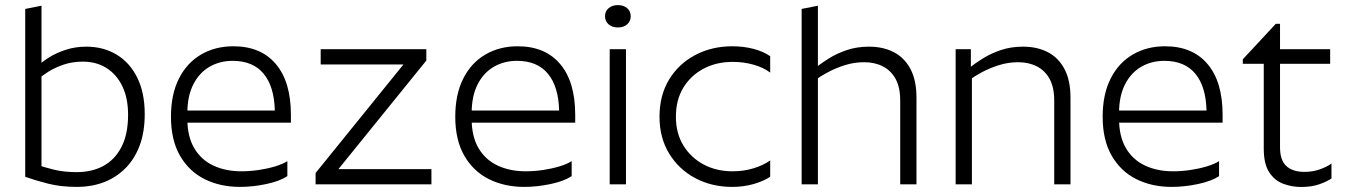

<svg xmlns="http://www.w3.org/2000/svg" viewBox="-20 -723 5277 753"><path d="M142.7 -700.6 78.9 -688V-29.6Q119.1 -15.3 168.7 -2.7Q218.3 10 283 10Q338.4 10 386.1 -7.9Q433.8 -25.7 470.4 -61.7Q507 -97.7 527.3 -151.1Q547.6 -204.4 547.6 -275.5Q547.6 -359.4 518.3 -418.5Q489.1 -477.6 437.3 -508.8Q385.6 -540 318.4 -540Q274.6 -540 236.9 -527.4Q199.2 -514.9 171.6 -497.3Q144.1 -479.8 128.8 -464.8V-411.2Q144 -425.6 169.7 -441.8Q195.5 -458 230 -469.7Q264.4 -481.3 304.9 -481.3Q358.1 -481.3 397.9 -456.1Q437.7 -430.9 460 -384.4Q482.3 -337.9 482.3 -272.9Q482.3 -196.9 456.5 -146.8Q430.7 -96.8 385.6 -72.3Q340.6 -47.9 280.6 -47.9Q231.7 -47.9 192.8 -57.3Q153.9 -66.8 121.4 -78L142.7 -53.3Z M714.8 -279.6V-256.9Q714.8 -186.9 742.2 -141.2Q769.6 -95.4 817.5 -73.3Q865.5 -51.2 926.4 -51.2Q960.2 -51.2 994.8 -56.3Q1029.5 -61.5 1059.2 -70.5Q1088.9 -79.5 1107 -91V-32.2Q1077 -12.4 1024.3 -1.2Q971.6 10 921.4 10Q843.3 10 782.2 -20.6Q721 -51.3 685.7 -112.8Q650.5 -174.3 650.5 -265Q650.5 -353.2 681.9 -415.1Q713.2 -476.9 768.7 -509.2Q824.1 -541.5 895.2 -541.5Q1003 -541.5 1061.9 -471.8Q1120.9 -402.1 1120.9 -272.8V-242H703.6V-289.4H1057.8Q1055.6 -383.6 1013.8 -434Q972 -484.4 892.6 -484.4Q841.9 -484.4 801.5 -461Q761.2 -437.5 738 -391.7Q714.8 -345.8 714.8 -279.6Z M1672 0H1217.7V-44.5L1562.4 -470.3H1237.7V-530H1652V-485.5L1307.2 -59.7H1672Z M1829.8 -279.6V-256.9Q1829.8 -186.9 1857.2 -141.2Q1884.6 -95.4 1932.5 -73.3Q1980.5 -51.2 2041.4 -51.2Q2075.2 -51.2 2109.8 -56.3Q2144.5 -61.5 2174.2 -70.5Q2203.9 -79.5 2222 -91V-32.2Q2192 -12.4 2139.3 -1.2Q2086.6 10 2036.4 10Q1958.3 10 1897.2 -20.6Q1836 -51.3 1800.7 -112.8Q1765.5 -174.3 1765.5 -265Q1765.5 -353.2 1796.9 -415.1Q1828.2 -476.9 1883.7 -509.2Q1939.1 -541.5 2010.2 -541.5Q2118 -541.5 2176.9 -471.8Q2235.9 -402.1 2235.9 -272.8V-242H1818.6V-289.4H2172.8Q2170.6 -383.6 2128.8 -434Q2087 -484.4 2007.6 -484.4Q1956.9 -484.4 1916.5 -461Q1876.2 -437.5 1853 -391.7Q1829.8 -345.8 1829.8 -279.6Z M2371.2 -530H2435V0H2371.2ZM2403.3 -615.3Q2381 -615.3 2366.9 -627.5Q2352.8 -639.8 2352.8 -659.3Q2352.8 -678.8 2366.9 -690.9Q2381 -703 2403.3 -703Q2425.9 -703 2439.7 -690.9Q2453.6 -678.8 2453.6 -659.3Q2453.6 -639.8 2439.7 -627.5Q2425.9 -615.3 2403.3 -615.3Z M3000.6 -502.6V-438.3Q2975 -457.9 2936.1 -469.1Q2897.3 -480.3 2853.5 -480.3Q2789.9 -480.3 2739.6 -453.8Q2689.4 -427.3 2660.1 -379.4Q2630.8 -331.4 2630.8 -265Q2630.8 -200.6 2660.1 -152.6Q2689.4 -104.7 2739.5 -77.9Q2789.6 -51.2 2853.3 -51.2Q2897.3 -51.2 2935.8 -63.1Q2974.2 -75 3000.6 -93.9V-29.6Q2973.3 -11.8 2934.4 -0.9Q2895.6 10 2851.5 10Q2771.2 10 2706.3 -24.6Q2641.5 -59.3 2604 -121.3Q2566.5 -183.3 2566.5 -265Q2566.5 -349 2604.1 -411Q2641.7 -473 2706.7 -507.2Q2771.7 -541.5 2852 -541.5Q2895.8 -541.5 2934.6 -531.5Q2973.3 -521.4 3000.6 -502.6Z M3123.9 -688 3187.7 -700.6V0H3123.9ZM3369.2 -479Q3330.3 -479 3293.7 -467.5Q3257.1 -455.9 3227.3 -439.9Q3197.4 -423.9 3178.2 -409.7L3176 -455Q3198.9 -474 3230.3 -493.6Q3261.7 -513.3 3301.2 -526.6Q3340.7 -540 3388.2 -540Q3443.8 -540 3485.4 -518.4Q3527 -496.9 3550.6 -452.6Q3574.3 -408.4 3574.3 -340V0H3510.5V-328.8Q3510.5 -380.7 3492.4 -413.5Q3474.3 -446.4 3442.4 -462.7Q3410.6 -479 3369.2 -479Z M3727.9 -530H3787.6V-446.8L3791.7 -431.8V0H3727.9ZM3973.2 -479Q3934.3 -479 3897.7 -467.5Q3861.1 -455.9 3831.3 -439.9Q3801.4 -423.9 3782.2 -409.7L3780 -455Q3802.9 -474 3834.3 -493.6Q3865.7 -513.3 3905.2 -526.6Q3944.7 -540 3992.2 -540Q4047.8 -540 4089.4 -518.4Q4131 -496.9 4154.6 -452.6Q4178.3 -408.4 4178.3 -340V0H4114.5V-328.8Q4114.5 -380.7 4096.4 -413.5Q4078.3 -446.4 4046.4 -462.7Q4014.6 -479 3973.2 -479Z M4368.8 -279.6V-256.9Q4368.8 -186.9 4396.2 -141.2Q4423.6 -95.4 4471.5 -73.3Q4519.5 -51.2 4580.4 -51.2Q4614.2 -51.2 4648.8 -56.3Q4683.5 -61.5 4713.2 -70.5Q4742.9 -79.5 4761 -91V-32.2Q4731 -12.4 4678.3 -1.2Q4625.6 10 4575.4 10Q4497.3 10 4436.2 -20.6Q4375 -51.3 4339.7 -112.8Q4304.5 -174.3 4304.5 -265Q4304.5 -353.2 4335.9 -415.1Q4367.2 -476.9 4422.7 -509.2Q4478.1 -541.5 4549.2 -541.5Q4657 -541.5 4715.9 -471.8Q4774.9 -402.1 4774.9 -272.8V-242H4357.6V-289.4H4711.8Q4709.6 -383.6 4667.8 -434Q4626 -484.4 4546.6 -484.4Q4495.9 -484.4 4455.5 -461Q4415.2 -437.5 4392 -391.7Q4368.8 -345.8 4368.8 -279.6Z M5201.9 -23.2Q5184.3 -11 5154.4 -0.4Q5124.6 10.3 5082.7 10.3Q5045.8 10.3 5012.3 -2.4Q4978.8 -15.1 4957.6 -47.5Q4936.3 -80 4936.3 -140.4V-472.9H4854.1V-490.4L4983.6 -629.7H5000.1V-530H5196.7V-472.9H5000.1V-144.9Q5000.1 -94.4 5025.1 -71.6Q5050.1 -48.9 5095.4 -48.9Q5128.4 -48.9 5156 -58.7Q5183.6 -68.6 5201.9 -81.5Z"/></svg>

Font: Roundo Variable
Style: Regular
Weight: 200
Designer: Shiva Nallaperumal
Foundry: Indian Type Foundry
Version: Version 2.000